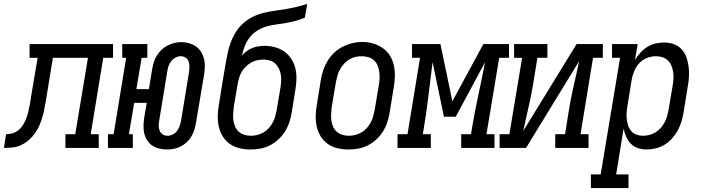

<svg xmlns="http://www.w3.org/2000/svg" viewBox="-76 -755 3596 980"><path d="M-56 0 -45 -70Q-30 -70 -14.5 -74Q1 -78 14 -87.5Q27 -97 36.5 -110Q46 -123 52.5 -137.5Q59 -152 63.5 -166.5Q68 -181 71 -196Q74 -211 77 -226Q80 -241 82 -256Q82 -258 82.5 -260Q83 -262 83 -264L116 -460H75V-530H501V-460H451L387 -70H428V0H258V-70H308L373 -460H194L160 -252Q156 -230 152 -207.5Q148 -185 142 -163Q136 -141 127 -119Q118 -97 104.5 -77.5Q91 -58 72.5 -41.5Q54 -25 33 -15Q12 -5 -11 -2.5Q-34 0 -56 0Z M777 8Q757 8 737.5 3.5Q718 -1 702 -11.5Q686 -22 675.5 -38.5Q665 -55 660.5 -73.5Q656 -92 656.5 -112.5Q657 -133 660 -154L673 -230H609L582 -70H602V0H475V-70H504L568 -460H548V-530H676V-460H647L620 -300H684L701 -404Q704 -421 709.5 -438.5Q715 -456 725 -472Q735 -488 748.5 -501Q762 -514 779 -522.5Q796 -531 813.5 -535.5Q831 -540 849 -540Q869 -540 888.5 -534.5Q908 -529 923.5 -518.5Q939 -508 949.5 -491.5Q960 -475 965 -456.5Q970 -438 969.5 -417.5Q969 -397 966 -376L924 -126Q921 -109 915.5 -91.5Q910 -74 900.5 -58Q891 -42 877 -29Q863 -16 846.5 -7.5Q830 1 812.5 4.5Q795 8 777 8ZM779 -62Q792 -62 805.5 -68.5Q819 -75 827.5 -86.5Q836 -98 840.5 -111Q845 -124 848 -138L889 -388Q891 -402 891 -415.5Q891 -429 886.5 -441.5Q882 -454 871 -461Q860 -468 846 -468Q832 -468 819.5 -461Q807 -454 798 -443Q789 -432 784.5 -418.5Q780 -405 778 -392L737 -142Q734 -128 734 -114.5Q734 -101 738.5 -89Q743 -77 754 -69.5Q765 -62 779 -62Z M1202 8Q1174 8 1146.5 1.5Q1119 -5 1097.5 -20Q1076 -35 1061.5 -58Q1047 -81 1041 -107.5Q1035 -134 1035.5 -162.5Q1036 -191 1041 -219L1059 -332Q1063 -354 1066.5 -376Q1070 -398 1074 -421Q1079 -449 1084.5 -477Q1090 -505 1099.5 -532.5Q1109 -560 1124.5 -586Q1140 -612 1161.5 -632.5Q1183 -653 1210 -667Q1237 -681 1265.5 -688.5Q1294 -696 1322.5 -699.5Q1351 -703 1379.5 -708Q1408 -713 1436 -719.5Q1464 -726 1492 -735L1480 -665Q1457 -655 1432.5 -648.5Q1408 -642 1383 -637.5Q1358 -633 1333.5 -630Q1309 -627 1284.5 -620Q1260 -613 1237.5 -599Q1215 -585 1199 -564.5Q1183 -544 1173.5 -520Q1164 -496 1159 -472Q1170 -484 1183.5 -494Q1197 -504 1212 -510Q1227 -516 1243 -518.5Q1259 -521 1274 -521Q1302 -521 1329 -513.5Q1356 -506 1377 -490.5Q1398 -475 1412 -452.5Q1426 -430 1432 -404Q1438 -378 1437 -349.5Q1436 -321 1431 -293L1413 -181Q1409 -156 1401 -131.5Q1393 -107 1379 -84.5Q1365 -62 1345 -43.5Q1325 -25 1301.5 -13Q1278 -1 1252.5 3.5Q1227 8 1202 8ZM1204 -62Q1220 -62 1236.5 -66Q1253 -70 1268 -78.5Q1283 -87 1295 -100Q1307 -113 1315.5 -128.5Q1324 -144 1328.5 -160Q1333 -176 1336 -192L1355 -305Q1358 -322 1359 -339Q1360 -356 1357.5 -372.5Q1355 -389 1348 -404Q1341 -419 1329.5 -430Q1318 -441 1302 -446Q1286 -451 1269 -451Q1253 -451 1236.5 -447.5Q1220 -444 1205.5 -435.5Q1191 -427 1178.5 -415Q1166 -403 1157.5 -388Q1149 -373 1144.5 -357.5Q1140 -342 1137 -326L1117 -208Q1115 -191 1114 -173.5Q1113 -156 1115.5 -139.5Q1118 -123 1124.5 -108Q1131 -93 1143 -82.5Q1155 -72 1171 -67Q1187 -62 1204 -62Z M1702 8Q1674 8 1646.5 1.5Q1619 -5 1597.5 -20Q1576 -35 1561.5 -58Q1547 -81 1541 -107.5Q1535 -134 1535.5 -162.5Q1536 -191 1541 -219L1562 -349Q1566 -374 1574.5 -398.5Q1583 -423 1597 -445.5Q1611 -468 1630.5 -486.5Q1650 -505 1674 -517Q1698 -529 1723 -535Q1748 -541 1773 -541Q1802 -541 1828.5 -533Q1855 -525 1877 -510Q1899 -495 1913.5 -472Q1928 -449 1934 -422.5Q1940 -396 1939.5 -367.5Q1939 -339 1934 -311L1913 -181Q1909 -156 1901 -131.5Q1893 -107 1879 -84.5Q1865 -62 1845 -43.5Q1825 -25 1801.5 -13Q1778 -1 1752.5 3.5Q1727 8 1702 8ZM1704 -62Q1720 -62 1736.5 -66Q1753 -70 1768 -78.5Q1783 -87 1795 -100Q1807 -113 1815.5 -128.5Q1824 -144 1828.5 -160Q1833 -176 1836 -192L1858 -322Q1861 -339 1861.5 -356.5Q1862 -374 1859.5 -390.5Q1857 -407 1850.5 -422.5Q1844 -438 1831.5 -448.5Q1819 -459 1803 -463.5Q1787 -468 1769 -468Q1753 -468 1736.5 -464Q1720 -460 1705.5 -451Q1691 -442 1679.5 -429Q1668 -416 1659.5 -401Q1651 -386 1646.5 -370Q1642 -354 1639 -338L1617 -208Q1615 -191 1614 -173.5Q1613 -156 1615.5 -139.5Q1618 -123 1624.5 -108Q1631 -93 1643 -82.5Q1655 -72 1671 -67Q1687 -62 1704 -62Z M1953 0V-70H2004L2068 -460H2027V-530H2172L2233 -238L2391 -530H2522V-460H2472L2407 -70H2448V0H2278V-70H2328L2334 -106Q2348 -189 2366 -272Q2384 -355 2400 -438L2250 -159H2190L2132 -438Q2121 -355 2111.5 -272Q2102 -189 2088 -106L2082 -70H2123V0Z M2474 0V-70H2524L2589 -460H2548V-530H2718V-460H2667L2644 -318Q2634 -260 2620.5 -202.5Q2607 -145 2595 -87L2867 -530H3001V-460H2951L2887 -70H2928V0H2758V-70H2808L2831 -212Q2841 -270 2854.5 -327.5Q2868 -385 2880 -443L2609 0Z M2940 205V135H2990L3089 -460H3048V-530H3179L3165 -449Q3177 -469 3193 -486.5Q3209 -504 3228.5 -516Q3248 -528 3270 -533Q3292 -538 3314 -538Q3314 -538 3314 -538Q3314 -538 3314 -538Q3340 -538 3363.5 -529.5Q3387 -521 3403.5 -503Q3420 -485 3428 -461.5Q3436 -438 3439 -413.5Q3442 -389 3440.5 -362.5Q3439 -336 3434 -311L3413 -181Q3409 -157 3402 -134Q3395 -111 3383.5 -89.5Q3372 -68 3355 -49Q3338 -30 3317 -17Q3296 -4 3272 2Q3248 8 3225 8Q3202 8 3180.5 1Q3159 -6 3144 -21.5Q3129 -37 3120 -57Q3111 -77 3107 -99L3069 135H3132V205ZM3205 -62Q3221 -62 3237.5 -66Q3254 -70 3269 -79Q3284 -88 3295.5 -101Q3307 -114 3315.5 -129Q3324 -144 3328.5 -160Q3333 -176 3336 -192L3358 -322Q3361 -339 3361.5 -356.5Q3362 -374 3359.5 -390Q3357 -406 3350.5 -421Q3344 -436 3332.5 -447Q3321 -458 3305 -463Q3289 -468 3272 -468Q3249 -468 3226 -459Q3203 -450 3186.5 -432Q3170 -414 3161 -392Q3152 -370 3148 -347L3127 -217Q3124 -200 3122.5 -182Q3121 -164 3123 -147.5Q3125 -131 3130 -115Q3135 -99 3145.5 -86.5Q3156 -74 3172 -68Q3188 -62 3205 -62Z"/></svg>

Font: Iosevka Slab Oblique
Style: Regular
Weight: 400
Italic angle: -9°
Monospace: yes
Designer: Belleve Invis
Foundry: Belleve Invis
Version: Version 11.1.1; ttfautohint (v1.8.3)